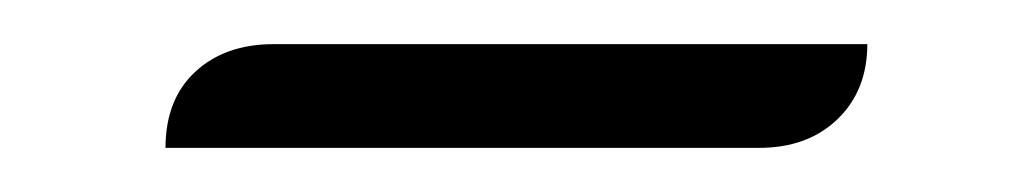

<svg xmlns="http://www.w3.org/2000/svg" viewBox="-20 -335 468 87"><path d="M104 -315H373Q373 -294 359.5 -281Q346 -268 324 -268H55Q55 -290 68.5 -302.5Q82 -315 104 -315Z"/></svg>

Font: K2D Thin
Style: Regular
Weight: 100
Designer: Katatrad Aksorn Co.,Ltd.
Foundry: Cadson Demak Co.,Ltd.
Version: Version 1.000; ttfautohint (v1.6)